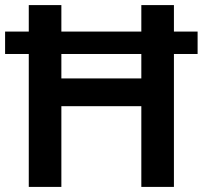

<svg xmlns="http://www.w3.org/2000/svg" viewBox="-20 -734 796 754"><path d="M93 0V-522H0V-610H93V-714H221V-610H535V-714H663V-610H756V-522H663V0H535V-317H221V0ZM221 -426H535V-522H221Z"/></svg>

Font: Noto Sans Bassa Vah SemiBold
Style: Regular
Weight: 600
Designer: Monotype Design Team
Foundry: Monotype Imaging Inc.
Version: Version 2.002; ttfautohint (v1.8.4.7-5d5b)